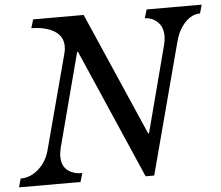

<svg xmlns="http://www.w3.org/2000/svg" viewBox="-62 -830 1024 890"><g transform="rotate(-5 449.5 -385.0)"><path d="M620 0H580L318 -602H314L200 -168Q194 -144 194 -125Q194 -84 219 -62.5Q244 -41 289 -40L277 0H-9L2 -40Q48 -40 85.5 -73.5Q123 -107 137 -158L255 -602Q259 -617 259 -633Q259 -679 219.5 -704Q180 -729 112 -730L124 -770H359L609 -197H613L719 -602Q724 -624 724 -639Q724 -681 700 -705Q676 -729 640 -730L652 -770H908L897 -730Q859 -730 827.5 -697Q796 -664 782 -612Z"/></g></svg>

Font: Libre Baskerville
Style: Italic
Weight: 400
Italic angle: -15°
Designer: Pablo Impallari, Rodrigo Fuenzalida
Foundry: Pablo Impallari, Rodrigo Fuenzalida
Version: Version 1.051;Glyphs 3.2.3 (3260)